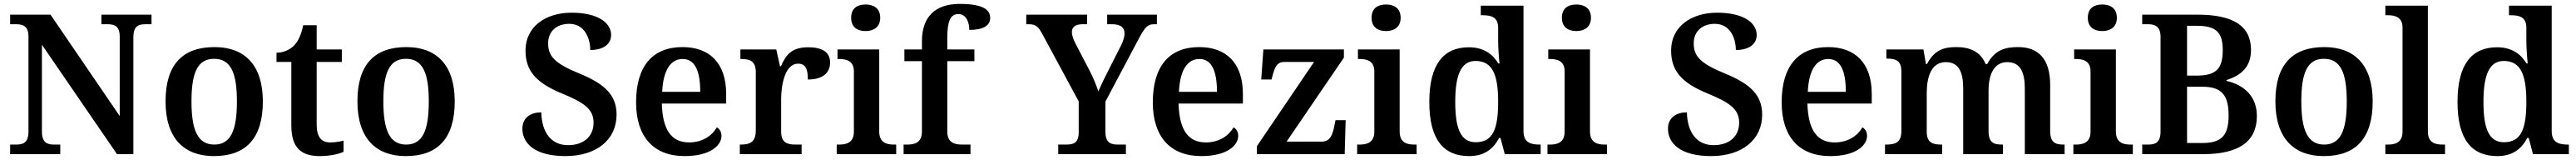

<svg xmlns="http://www.w3.org/2000/svg" viewBox="-20 -789 13210 819"><path d="M32 0H289V-49H258C224 -49 195 -57 195 -116V-560L580 0H664V-598C664 -657 692 -665 726 -665H757V-714H500V-665H531C565 -665 594 -657 594 -602V-195L239 -714H32V-665H63C96 -665 126 -657 126 -602V-116C126 -57 97 -49 63 -49H32Z M1077 10C1242 10 1328 -82 1328 -270C1328 -457 1234 -548 1080 -548C915 -548 829 -457 829 -270C829 -82 923 10 1077 10ZM1079 -49C993 -49 962 -125 962 -270C962 -415 992 -488 1078 -488C1164 -488 1195 -415 1195 -270C1195 -125 1165 -49 1079 -49Z M1620 10C1675 10 1722 -2 1742 -12V-69C1721 -64 1699 -60 1673 -60C1627 -60 1604 -89 1604 -152V-472H1733V-536H1604V-660H1535C1525 -612 1510 -579 1489 -557C1468 -535 1434 -519 1398 -519V-472H1474V-147C1474 -31 1526 10 1620 10Z M2061 10C2226 10 2312 -82 2312 -270C2312 -457 2218 -548 2064 -548C1899 -548 1813 -457 1813 -270C1813 -82 1907 10 2061 10ZM2063 -49C1977 -49 1946 -125 1946 -270C1946 -415 1976 -488 2062 -488C2148 -488 2179 -415 2179 -270C2179 -125 2149 -49 2063 -49Z M2880 10C3039 10 3142 -74 3142 -202C3142 -302 3082 -359 2953 -412C2825 -464 2791 -501 2791 -567C2791 -630 2836 -667 2899 -667C2979 -667 3007 -592 3007 -533C3076 -533 3114 -564 3114 -610C3114 -672 3047 -724 2911 -724C2775 -724 2675 -650 2675 -531C2675 -428 2727 -366 2861 -311C2975 -264 3024 -231 3024 -161C3024 -92 2975 -46 2893 -46C2807 -46 2758 -111 2756 -214C2703 -214 2659 -188 2659 -130C2659 -58 2719 10 2880 10Z M3491 10C3620 10 3680 -43 3680 -94C3680 -114 3670 -130 3656 -137C3632 -95 3583 -60 3514 -60C3426 -60 3378 -120 3374 -259H3704V-308C3704 -466 3619 -548 3480 -548C3328 -548 3242 -452 3242 -265C3242 -91 3330 10 3491 10ZM3571 -319H3376C3381 -428 3418 -487 3481 -487C3546 -487 3571 -422 3571 -319Z M3774 0H4091V-49H4060C4019 -49 3986 -57 3986 -116V-283C3986 -341 4001 -463 4073 -463C4111 -463 4123 -437 4123 -382C4198 -382 4237 -415 4237 -469C4237 -519 4201 -547 4125 -547C4041 -547 4011 -510 3985 -450H3980L3961 -536H3777V-487H3780C3824 -487 3856 -478 3856 -419V-121C3856 -58 3822 -49 3777 -49H3774Z M4419 -630C4460 -630 4494 -650 4494 -698C4494 -747 4460 -766 4419 -766C4377 -766 4345 -747 4345 -698C4345 -650 4377 -630 4419 -630ZM4271 0H4576V-49H4564C4529 -49 4489 -57 4489 -116V-536H4275V-487H4284C4318 -487 4359 -479 4359 -424V-115C4359 -57 4318 -49 4284 -49H4271Z M4614 0H4957V-49H4913C4878 -49 4838 -57 4838 -116V-476H4977V-536H4838V-593C4838 -679 4853 -717 4895 -717C4937 -717 4951 -671 4951 -636C5020 -636 5058 -656 5058 -698C5058 -739 5021 -769 4902 -769C4773 -769 4708 -700 4708 -578V-536H4618V-476H4708V-116C4708 -57 4668 -49 4633 -49H4614Z M5407 0H5754V-49H5715C5679 -49 5649 -55 5649 -115V-269L5818 -587C5850 -648 5865 -665 5897 -665H5913V-714H5658V-665H5683C5725 -665 5747 -650 5747 -618C5747 -605 5743 -585 5730 -558L5670 -440C5647 -396 5626 -353 5613 -321C5602 -352 5589 -387 5567 -429L5493 -571C5485 -587 5477 -607 5477 -625C5477 -648 5492 -665 5531 -665H5555V-714H5243V-665H5256C5293 -665 5306 -651 5327 -612L5512 -270V-112C5512 -54 5482 -49 5445 -49H5407Z M6141 10C6270 10 6330 -43 6330 -94C6330 -114 6320 -130 6306 -137C6282 -95 6233 -60 6164 -60C6076 -60 6028 -120 6024 -259H6354V-308C6354 -466 6269 -548 6130 -548C5978 -548 5892 -452 5892 -265C5892 -91 5980 10 6141 10ZM6221 -319H6026C6031 -428 6068 -487 6131 -487C6196 -487 6221 -422 6221 -319Z M6426 0H6876L6881 -174H6829L6823 -145C6813 -93 6799 -64 6756 -64H6578L6872 -494V-536H6459L6448 -382H6501L6505 -398C6519 -452 6531 -472 6569 -472H6719L6426 -41Z M7088 -630C7129 -630 7163 -650 7163 -698C7163 -747 7129 -766 7088 -766C7046 -766 7014 -747 7014 -698C7014 -650 7046 -630 7088 -630ZM6940 0H7245V-49H7233C7198 -49 7158 -57 7158 -116V-536H6944V-487H6953C6987 -487 7028 -479 7028 -424V-115C7028 -57 6987 -49 6953 -49H6940Z M7514 10C7592 10 7638 -26 7668 -83H7675L7697 0H7881V-49H7876C7832 -49 7793 -58 7793 -118V-760H7574V-711H7582C7626 -711 7663 -703 7663 -647V-582C7663 -550 7666 -500 7670 -464H7664C7635 -512 7589 -547 7513 -547C7383 -547 7310 -460 7310 -267C7310 -75 7383 10 7514 10ZM7548 -61C7472 -61 7443 -129 7443 -267C7443 -403 7472 -477 7547 -477C7636 -477 7663 -403 7663 -268C7663 -128 7636 -61 7548 -61Z M8064 -630C8105 -630 8139 -650 8139 -698C8139 -747 8105 -766 8064 -766C8022 -766 7990 -747 7990 -698C7990 -650 8022 -630 8064 -630ZM7916 0H8221V-49H8209C8174 -49 8134 -57 8134 -116V-536H7920V-487H7929C7963 -487 8004 -479 8004 -424V-115C8004 -57 7963 -49 7929 -49H7916Z M8755 10C8914 10 9017 -74 9017 -202C9017 -302 8957 -359 8828 -412C8700 -464 8666 -501 8666 -567C8666 -630 8711 -667 8774 -667C8854 -667 8882 -592 8882 -533C8951 -533 8989 -564 8989 -610C8989 -672 8922 -724 8786 -724C8650 -724 8550 -650 8550 -531C8550 -428 8602 -366 8736 -311C8850 -264 8899 -231 8899 -161C8899 -92 8850 -46 8768 -46C8682 -46 8633 -111 8631 -214C8578 -214 8534 -188 8534 -130C8534 -58 8594 10 8755 10Z M9366 10C9495 10 9555 -43 9555 -94C9555 -114 9545 -130 9531 -137C9507 -95 9458 -60 9389 -60C9301 -60 9253 -120 9249 -259H9579V-308C9579 -466 9494 -548 9355 -548C9203 -548 9117 -452 9117 -265C9117 -91 9205 10 9366 10ZM9446 -319H9251C9256 -428 9293 -487 9356 -487C9421 -487 9446 -422 9446 -319Z M9647 0H9940V-49H9937C9893 -49 9861 -57 9861 -115V-313C9861 -397 9885 -471 9959 -471C10025 -471 10048 -421 10048 -335V0H10252V-49H10249C10204 -49 10178 -58 10178 -120V-326C10178 -404 10204 -471 10274 -471C10340 -471 10364 -421 10364 -335V0H10568V-49H10565C10520 -49 10494 -58 10494 -120V-354C10494 -489 10432 -548 10330 -548C10267 -548 10211 -536 10171 -461H10163C10138 -523 10084 -548 10014 -548C9951 -548 9902 -536 9862 -461H9857L9844 -536H9654V-489H9657C9701 -489 9731 -480 9731 -423V-119C9731 -58 9698 -49 9653 -49H9647Z M10761 -630C10802 -630 10836 -650 10836 -698C10836 -747 10802 -766 10761 -766C10719 -766 10687 -747 10687 -698C10687 -650 10719 -630 10761 -630ZM10613 0H10918V-49H10906C10871 -49 10831 -57 10831 -116V-536H10617V-487H10626C10660 -487 10701 -479 10701 -424V-115C10701 -57 10660 -49 10626 -49H10613Z M10966 0H11279C11462 0 11554 -65 11554 -195C11554 -295 11490 -354 11398 -375V-379C11472 -403 11524 -445 11524 -533C11524 -657 11432 -714 11249 -714H10966V-665H10996C11030 -665 11060 -655 11060 -600V-116C11060 -57 11031 -49 10996 -49H10966ZM11246 -402H11196V-657H11244C11342 -657 11379 -627 11379 -533C11379 -440 11348 -402 11246 -402ZM11274 -57H11196V-345H11276C11377 -345 11409 -298 11409 -198C11409 -94 11372 -57 11274 -57Z M11897 10C12062 10 12148 -82 12148 -270C12148 -457 12054 -548 11900 -548C11735 -548 11649 -457 11649 -270C11649 -82 11743 10 11897 10ZM11899 -49C11813 -49 11782 -125 11782 -270C11782 -415 11812 -488 11898 -488C11984 -488 12015 -415 12015 -270C12015 -125 11985 -49 11899 -49Z M12213 0H12519V-49H12506C12471 -49 12431 -57 12431 -116V-760H12213V-711H12226C12260 -711 12301 -703 12301 -648V-116C12301 -57 12261 -49 12226 -49H12213Z M12787 10C12865 10 12911 -26 12941 -83H12948L12970 0H13154V-49H13149C13105 -49 13066 -58 13066 -118V-760H12847V-711H12855C12899 -711 12936 -703 12936 -647V-582C12936 -550 12939 -500 12943 -464H12937C12908 -512 12862 -547 12786 -547C12656 -547 12583 -460 12583 -267C12583 -75 12656 10 12787 10ZM12821 -61C12745 -61 12716 -129 12716 -267C12716 -403 12745 -477 12820 -477C12909 -477 12936 -403 12936 -268C12936 -128 12909 -61 12821 -61Z"/></svg>

Font: Noto Serif Yezidi SemiBold
Style: Regular
Weight: 600
Designer: Dalton Maag Ltd
Foundry: Dalton Maag Ltd
Version: Version 1.001